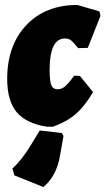

<svg xmlns="http://www.w3.org/2000/svg" viewBox="-20 -501 425 774"><path d="M292 -481 381 -455 385 -437 334 -308 295 -307Q276 -331 266 -338.5Q256 -346 242 -346Q180 -346 180 -219Q180 -174 187 -157.5Q194 -141 213 -141Q228 -141 242 -152.5Q256 -164 279 -196L302 -195L355 -130Q322 -73 285.5 -41.5Q249 -10 193 10H170Q86 -3 47.5 -48.5Q9 -94 9 -183Q9 -318 86 -399.5Q163 -481 292 -481ZM155 253 38 206 30 178Q68 145 108 78L140 25L229 35L236 47L222 126Q208 209 155 253Z"/></svg>

Font: Alegreya Sans SC Black
Style: Italic
Weight: 900
Italic angle: -7°
Designer: Juan Pablo del Peral
Foundry: Huerta Tipografica
Version: Version 2.007